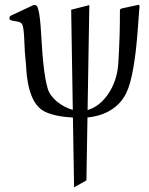

<svg xmlns="http://www.w3.org/2000/svg" viewBox="-20 -474 626 806"><path d="M510.3 -84Q498.5 -59.6 481.4 -41.5Q464.4 -23.4 443.1 -10.7Q421.9 2 397.5 9.3Q373 16.6 347.2 19L342.8 283.2L291 312.5L286.1 19.5Q269 18.6 250.7 16.4Q232.4 14.2 214.6 10.3Q196.8 6.3 180.7 0.2Q164.6 -5.9 152.8 -14.6Q129.4 -33.7 116.9 -61.5Q104.5 -89.4 98.4 -119.9Q92.3 -150.4 90.6 -179.9Q88.9 -209.5 86.4 -232.4Q84 -253.9 83.3 -276.9Q82.5 -299.8 81.3 -319.8Q80.1 -339.8 77.9 -354.5Q75.7 -369.1 71.3 -374.5Q65.4 -380.9 56.6 -382.8Q47.9 -384.8 39.6 -386Q31.2 -387.2 25.4 -389.2Q19.5 -391.1 19.5 -397.5Q19.5 -401.9 21 -403.8Q22.5 -405.8 23.4 -407.2L120.1 -452.6Q121.1 -452.6 123 -452.9Q125 -453.1 127 -453.1Q135.3 -453.1 140.1 -436.5Q145 -419.9 147.9 -392.3Q150.9 -364.7 152.8 -328.9Q154.8 -293 157.7 -254.4Q160.6 -215.8 165.5 -177.2Q170.4 -138.7 179.2 -106Q183.6 -88.4 194.8 -73.2Q206.1 -58.1 220.9 -46.1Q235.8 -34.2 252.7 -25.6Q269.5 -17.1 285.6 -12.7L278.8 -433.1L355 -452.6L347.7 -12.2Q372.6 -19 394.8 -36.6Q417 -54.2 434.3 -79.6Q451.7 -105 462.9 -137.5Q474.1 -169.9 476.6 -207Q478.5 -241.2 480 -270.8Q481.4 -300.3 482.2 -327.4Q482.9 -354.5 483.2 -379.9Q483.4 -405.3 483.4 -431.2Q483.4 -433.1 485.4 -435.1Q487.3 -437 488.8 -438L560.5 -453.6Q565.9 -453.6 565.9 -447.8Q564.9 -439.9 564 -426.8Q563 -413.6 561.8 -397.2Q560.5 -380.9 559.3 -363Q558.1 -345.2 556.6 -328.6Q553.7 -292.5 549.6 -257.1Q545.4 -221.7 539.8 -189.5Q534.2 -157.2 526.9 -130.1Q519.5 -103 510.3 -84Z"/></svg>

Font: Kurinto Book Core
Style: Regular
Weight: 400
Designer: Kurinto was developed by Clint Goss from a range of fonts that are compatible with the SIL Open Font License Version 1.1
Foundry: Clinton F. Goss
Version: Version 2.196; July 25, 2020